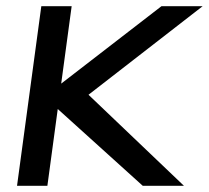

<svg xmlns="http://www.w3.org/2000/svg" viewBox="-20 -600 674 620"><path d="M265.8 -294 634.4 -580H501.4L177.6 -330L211.4 -580H113.4L35 0H133L166.5 -248L441 0H574Z"/></svg>

Font: Charger
Style: ExBdIt
Weight: 400
Designer: Jasper
Foundry: Cannot Into Space Fonts
Version: Version 0.99